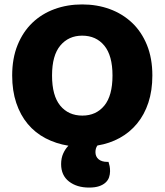

<svg xmlns="http://www.w3.org/2000/svg" viewBox="-20 -645 743 867"><path d="M668 -304Q668 -236 650 -181.5Q632 -127 599 -87Q566 -47 520.5 -22Q475 3 420 12Q411 24 411 42Q411 62 425 74Q439 86 465 86H470Q473 95 475 105Q477 115 477 128Q477 142 472.5 155.5Q468 169 456.5 179.5Q445 190 427 196Q409 202 382 202Q327 202 291.5 174.5Q256 147 256 96Q256 69 265.5 48Q275 27 289 13Q233 4 186 -20.5Q139 -45 105.5 -85Q72 -125 53.5 -180Q35 -235 35 -304Q35 -382 59.5 -442Q84 -502 126.5 -542.5Q169 -583 226.5 -604Q284 -625 351 -625Q418 -625 475.5 -604Q533 -583 576 -542.5Q619 -502 643.5 -442Q668 -382 668 -304ZM488 -304Q488 -394 451 -439Q414 -484 351 -484Q290 -484 252.5 -439.5Q215 -395 215 -304Q215 -213 252 -168Q289 -123 352 -123Q414 -123 451 -168Q488 -213 488 -304Z"/></svg>

Font: Baloo Chettan 2 ExtraBold
Style: Regular
Weight: 800
Designer: Maithili Shingre, Unnati Kotecha and Ek Type
Foundry: Ek Type
Version: Version 1.640;hotconv 1.0.111;makeotfexe 2.5.65597; ttfautoh